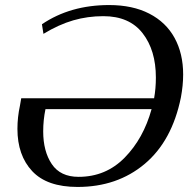

<svg xmlns="http://www.w3.org/2000/svg" viewBox="-20 -730 745 760"><path d="M705 -435Q705 -392 696 -344Q661 -172 552.5 -81Q444 10 287 10Q166 10 107.5 -52.5Q49 -115 49 -220Q49 -266 59 -312L64 -341H590Q597 -380 597 -423Q597 -531 544.5 -598.5Q492 -666 389 -666Q327 -666 270 -649.5Q213 -633 152 -596L146 -634Q258 -710 412 -710Q505 -710 571 -676Q637 -642 671 -580Q705 -518 705 -435ZM580 -298H160Q151 -255 151 -210Q151 -131 185 -80.5Q219 -30 291 -30Q399 -30 473.5 -106Q548 -182 580 -298Z"/></svg>

Font: Trirong Medium
Style: Italic
Weight: 500
Italic angle: -12°
Designer: Katatrad Team
Foundry: CadsonDemak
Version: Version 1.001